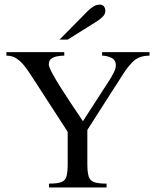

<svg xmlns="http://www.w3.org/2000/svg" viewBox="-20 -829 693 849"><path d="M641.1 -598.6V-583Q597.2 -582.5 572.5 -560.5Q547.9 -538.6 523.4 -500L366.2 -254.4V-104.5Q366.2 -67.9 372.1 -49.1Q377.9 -30.3 396 -23.7Q414.1 -17.1 451.2 -17.1V0H196.8V-17.1Q234.4 -17.1 251.7 -23.9Q269 -30.8 274.2 -49.6Q279.3 -68.4 279.3 -104.5V-246.1L116.7 -497.1Q104 -516.6 88.9 -536.4Q73.7 -556.2 54.2 -569.6Q34.7 -583 8.3 -583V-598.6H264.2V-583Q252 -583 235.8 -580.6Q219.7 -578.1 207.8 -570.1Q195.8 -562 195.8 -543.9Q195.8 -533.7 210.7 -505.9Q225.6 -478 247.8 -442.9Q270 -407.7 292.2 -374.3Q314.5 -340.8 330.1 -317.9Q345.7 -294.9 346.7 -293L465.8 -477.5Q473.1 -488.8 482.7 -507.3Q492.2 -525.9 492.2 -540Q492.2 -564.5 471.9 -573.7Q451.7 -583 431.6 -583V-598.6ZM445.8 -782.2Q445.8 -767.1 435.1 -756.1Q424.3 -745.1 410.2 -735.8L279.3 -653.8H243.2L367.7 -779.8Q378.9 -791 392.3 -799.8Q405.8 -808.6 422.4 -808.6Q433.6 -808.6 439.7 -800.5Q445.8 -792.5 445.8 -782.2Z"/></svg>

Font: Rohingya Solluk
Style: Regular
Weight: 400
Designer: SIL International
Foundry: SIL International
Version: Version 1.001